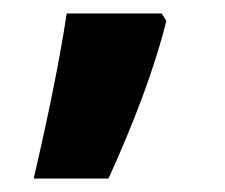

<svg xmlns="http://www.w3.org/2000/svg" viewBox="-20 -136 334 285"><path d="M220 -116 227 -105Q214 -53 191.5 7.5Q169 68 141 129H30Q45 65 58 1Q71 -63 79 -116Z"/></svg>

Font: Noto Sans Khmer ExtraCondensed
Style: Bold
Weight: 700
Width: 2
Designer: Danh Hong and the Monotype Design Team
Foundry: Monotype Imaging Inc.
Version: Version 2.004